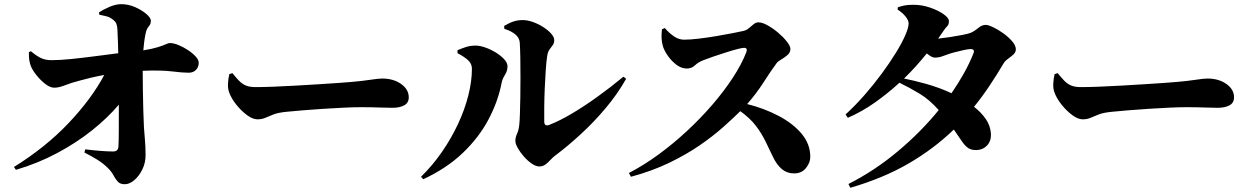

<svg xmlns="http://www.w3.org/2000/svg" viewBox="-20 -830 5990 919"><path d="M455.1 -759.8 454.1 -771Q472.2 -783.2 502.9 -796.6Q533.7 -810.1 560.1 -810.1Q594.7 -810.1 627.2 -795.7Q659.7 -781.2 680.9 -762.7Q702.1 -744.1 702.1 -731Q702.1 -714.4 691.9 -703.4Q681.6 -692.4 676.8 -668.9Q672.4 -647.5 669.9 -627.2Q667.5 -606.9 666 -588.9Q711.9 -596.7 737.1 -604.7Q762.2 -612.8 774.2 -618.4Q786.1 -624 793 -624Q810.5 -624 834 -614.5Q857.4 -605 879.6 -590.3Q901.9 -575.7 916.5 -559.6Q931.2 -543.5 931.2 -529.8Q931.2 -508.8 918 -495.4Q904.8 -481.9 882.8 -481.9Q854.5 -481.9 802.7 -488.3Q751 -494.6 663.1 -491.2Q663.1 -452.1 663.8 -403.3Q664.6 -354.5 665.8 -306.4Q667 -258.3 668.9 -222.2Q670.4 -197.3 673.6 -161.9Q676.8 -126.5 676.8 -87.9Q676.8 -50.3 661.1 -18.6Q645.5 13.2 622.6 32.5Q599.6 51.8 577.1 51.8Q554.7 51.8 543.5 39.1Q532.2 26.4 522.2 7.6Q512.2 -11.2 493.2 -28.8Q472.2 -49.3 446.5 -65.2Q420.9 -81.1 383.8 -100.1L388.2 -115.2Q426.8 -110.4 461.2 -107.7Q495.6 -105 522 -105Q545.4 -105 546.9 -128.9Q548.3 -149.9 548.6 -203.4Q548.8 -256.8 548.8 -329.1Q496.1 -266.6 421.4 -206.8Q346.7 -147 254.4 -97.7Q162.1 -48.3 56.2 -17.1L46.9 -30.8Q199.2 -125.5 309.1 -241.7Q418.9 -357.9 479 -471.2Q443.8 -464.8 414.3 -457.8Q384.8 -450.7 359.9 -443.8Q322.3 -434.1 291.7 -422.1Q261.2 -410.2 240.2 -410.2Q219.7 -410.2 196 -428.7Q172.4 -447.3 153.3 -471.7Q134.3 -496.1 127.9 -513.2Q122.1 -528.8 120.1 -542.7Q118.2 -556.6 118.2 -580.1L127.9 -585Q150.4 -565.4 172.9 -553.7Q195.3 -542 226.1 -542Q267.6 -542 321.8 -547.6Q376 -553.2 434.3 -560.8Q492.7 -568.4 545.9 -575.2Q545.4 -601.1 544.4 -633.3Q543.5 -665.5 542 -689Q541 -705.6 537.1 -715.8Q533.2 -726.1 522 -734.9Q506.8 -747.6 488.8 -752.2Q470.7 -756.8 455.1 -759.8Z M1077.6 -475.1 1092.3 -480Q1109.4 -459 1123.5 -444.1Q1137.7 -429.2 1155.8 -421.1Q1173.8 -413.1 1203.6 -413.1Q1238.3 -413.1 1288.8 -415Q1339.4 -417 1396 -420.2Q1452.6 -423.3 1506.3 -426.8Q1560.1 -430.2 1602.1 -433.1Q1644 -436 1664.6 -438Q1714.8 -442.4 1753.2 -448.2Q1791.5 -454.1 1809.6 -454.1Q1862.8 -454.1 1899.7 -428.2Q1936.5 -402.3 1936.5 -363.8Q1936.5 -337.9 1914.8 -325.9Q1893.1 -314 1858.4 -314Q1827.1 -314 1794.9 -315.4Q1762.7 -316.9 1705.6 -316.9Q1674.8 -316.9 1627.2 -314.7Q1579.6 -312.5 1527.1 -309.1Q1474.6 -305.7 1427.7 -301.8Q1380.9 -297.9 1351.6 -294.9Q1311.5 -291 1288.8 -282.2Q1266.1 -273.4 1249.8 -266.1Q1233.4 -258.8 1212.4 -258.8Q1189.5 -258.8 1161.9 -279.3Q1134.3 -299.8 1110.6 -329.6Q1086.9 -359.4 1076.7 -388.2Q1069.8 -406.7 1071.3 -430.7Q1072.8 -454.6 1077.6 -475.1Z M2394 -691.9 2393.1 -706.1Q2419.9 -721.7 2439.7 -727.8Q2459.5 -733.9 2481.9 -733.9Q2504.9 -733.9 2531 -724.6Q2557.1 -715.3 2580.3 -700.4Q2603.5 -685.5 2618.2 -668.9Q2632.8 -652.3 2632.8 -638.2Q2632.8 -623.5 2625.7 -614Q2618.7 -604.5 2610.4 -593.3Q2602.1 -582 2599.1 -562Q2595.2 -537.6 2592.3 -495.8Q2589.4 -454.1 2587.4 -407Q2585.4 -359.9 2585 -317.4Q2584.5 -274.9 2585 -249Q2585 -222.2 2610.8 -232.9Q2658.2 -251.5 2716.6 -285.9Q2774.9 -320.3 2838.4 -366Q2901.9 -411.6 2963.9 -462.9L2977.1 -453.1Q2935.5 -379.4 2878.9 -312.3Q2822.3 -245.1 2759.5 -187.5Q2696.8 -129.9 2638.2 -85.9Q2627 -78.1 2615.5 -65.4Q2604 -52.7 2591.1 -43Q2578.1 -33.2 2562 -33.2Q2544.9 -33.2 2525.1 -46.9Q2505.4 -60.5 2487.5 -80.8Q2469.7 -101.1 2458.3 -121.6Q2446.8 -142.1 2446.8 -154.8Q2446.8 -172.9 2454.8 -189.7Q2462.9 -206.5 2465.8 -235.8Q2467.3 -249.5 2468.5 -283.9Q2469.7 -318.4 2470.5 -364.5Q2471.2 -410.6 2471.2 -460Q2471.2 -509.3 2470.5 -553Q2469.7 -596.7 2467.8 -626Q2466.3 -648.4 2447 -665Q2427.7 -681.6 2394 -691.9ZM2238.8 -501Q2238.8 -525.9 2219 -543.2Q2199.2 -560.5 2169.9 -575.2V-589.8Q2189.5 -598.1 2210.4 -605Q2231.4 -611.8 2256.8 -611.8Q2275.9 -611.8 2301.8 -603Q2327.6 -594.2 2352.1 -579.3Q2376.5 -564.5 2392.8 -546.9Q2409.2 -529.3 2409.2 -512.2Q2409.2 -491.2 2397 -471.9Q2384.8 -452.6 2380.9 -433.1Q2363.8 -344.2 2318.1 -258.1Q2272.5 -171.9 2195.1 -97.9Q2117.7 -23.9 2005.9 27.8L1995.1 16.1Q2050.8 -38.1 2095.7 -103.3Q2140.6 -168.5 2172.9 -237.8Q2205.1 -307.1 2221.9 -374.5Q2238.8 -441.9 2238.8 -501Z M3148.4 -689.9 3162.1 -695.8Q3181.6 -672.9 3205.1 -656.5Q3228.5 -640.1 3254.4 -640.1Q3283.2 -640.1 3324.5 -645Q3365.7 -649.9 3408.9 -657.2Q3452.1 -664.6 3487.3 -671.4Q3522.5 -678.2 3539.1 -682.1Q3552.7 -685.1 3564.5 -695.1Q3576.2 -705.1 3587.2 -714.1Q3598.1 -723.1 3610.4 -723.1Q3628.4 -723.1 3654.3 -708.7Q3680.2 -694.3 3705.1 -673.1Q3730 -651.9 3746.6 -630.6Q3763.2 -609.4 3763.2 -595.2Q3763.2 -578.6 3749 -566.4Q3734.9 -554.2 3718.8 -544.9Q3702.6 -535.6 3697.3 -527.8Q3670.9 -492.2 3635.7 -437.3Q3600.6 -382.3 3556.2 -332Q3637.7 -311.5 3706.3 -275.6Q3774.9 -239.7 3816.7 -190.2Q3858.4 -140.6 3858.4 -79.1Q3858.4 -51.8 3837.9 -25.9Q3817.4 0 3781.2 0Q3746.6 0 3722.4 -20.5Q3698.2 -41 3680.2 -78.1Q3662.1 -116.2 3643.6 -154.3Q3625 -192.4 3597.2 -228.8Q3569.3 -265.1 3523.4 -297.9Q3488.8 -263.7 3440.4 -220.7Q3392.1 -177.7 3328.1 -133.8Q3264.2 -89.8 3182.6 -50.5Q3101.1 -11.2 3000 16.1L2990.2 -2Q3061 -38.6 3131.8 -90.3Q3202.6 -142.1 3268.3 -203.1Q3334 -264.2 3390.1 -329.3Q3446.3 -394.5 3488 -458.5Q3529.8 -522.5 3552.2 -580.1Q3560.1 -601.1 3541 -601.1Q3532.2 -601.1 3508.1 -594.7Q3483.9 -588.4 3453.4 -578.6Q3422.9 -568.8 3394 -559.1Q3365.2 -549.3 3347.2 -542Q3321.8 -532.2 3306.2 -517.1Q3290.5 -502 3267.1 -502Q3241.2 -502 3217 -520.5Q3192.9 -539.1 3175.5 -564.5Q3158.2 -589.8 3152.3 -610.8Q3147 -629.9 3146.5 -649.9Q3146 -669.9 3148.4 -689.9Z M4307.1 -454.1Q4350.1 -445.8 4412.8 -428.5Q4475.6 -411.1 4534.2 -383.8Q4567.9 -432.6 4594.5 -480.5Q4621.1 -528.3 4639.2 -574.2Q4647.5 -595.2 4626 -595.2Q4615.7 -595.2 4593 -590.3Q4570.3 -585.4 4547.1 -579.3Q4523.9 -573.2 4511.2 -567.9Q4495.6 -562 4483.2 -558.1Q4470.7 -554.2 4454.1 -554.2Q4446.8 -554.2 4437 -559.6Q4427.2 -564.9 4416 -574.2Q4391.6 -543.9 4364.5 -513.7Q4337.4 -483.4 4307.1 -454.1ZM4276.4 -784.2 4277.3 -794.9Q4292 -800.3 4308.1 -803.7Q4324.2 -807.1 4352.1 -807.1Q4392.6 -807.1 4431.6 -793.7Q4470.7 -780.3 4496.3 -762.2Q4522 -744.1 4522 -729Q4522 -711.9 4513.9 -704.6Q4505.9 -697.3 4492.2 -676.8Q4486.8 -668.9 4481.4 -661.1Q4476.1 -653.3 4470.2 -645Q4493.2 -647.5 4525.6 -652.3Q4558.1 -657.2 4586.7 -662.8Q4615.2 -668.5 4626 -672.9Q4644 -680.7 4661.9 -695.8Q4679.7 -710.9 4698.2 -710.9Q4710 -710.9 4733.6 -699.7Q4757.3 -688.5 4782.2 -670.7Q4807.1 -652.8 4824.7 -632.3Q4842.3 -611.8 4842.3 -594.2Q4842.3 -579.6 4830.3 -568.8Q4818.4 -558.1 4804.2 -548.1Q4790 -538.1 4783.2 -525.9Q4750 -469.7 4715.3 -418Q4680.7 -366.2 4642.1 -318.8Q4676.8 -292 4698.7 -260Q4720.7 -228 4723.1 -189Q4724.6 -155.3 4704.8 -134Q4685.1 -112.8 4655.3 -111.8Q4630.9 -110.8 4615.5 -120.6Q4600.1 -130.4 4585 -152.3Q4569.8 -174.3 4545.4 -210Q4449.7 -117.7 4329.8 -47.9Q4210 22 4050.3 68.8L4041 50.8Q4168 -13.7 4278.6 -106.7Q4389.2 -199.7 4473.1 -303.2Q4428.7 -353 4382.8 -380.9Q4336.9 -408.7 4285.2 -434.1Q4230.5 -383.8 4168.5 -339.8Q4106.4 -295.9 4038.1 -266.1L4027.3 -282.2Q4073.2 -324.2 4117.2 -374.3Q4161.1 -424.3 4199.5 -476.3Q4237.8 -528.3 4267.1 -575.7Q4296.4 -623 4312.7 -660.4Q4329.1 -697.8 4329.1 -717.8Q4329.1 -732.9 4314.2 -751.2Q4299.3 -769.5 4276.4 -784.2Z M5027.8 -475.1 5042.5 -480Q5059.6 -459 5073.7 -444.1Q5087.9 -429.2 5106 -421.1Q5124 -413.1 5153.8 -413.1Q5188.5 -413.1 5239 -415Q5289.6 -417 5346.2 -420.2Q5402.8 -423.3 5456.5 -426.8Q5510.3 -430.2 5552.2 -433.1Q5594.2 -436 5614.7 -438Q5665 -442.4 5703.4 -448.2Q5741.7 -454.1 5759.8 -454.1Q5813 -454.1 5849.9 -428.2Q5886.7 -402.3 5886.7 -363.8Q5886.7 -337.9 5865 -325.9Q5843.3 -314 5808.6 -314Q5777.3 -314 5745.1 -315.4Q5712.9 -316.9 5655.8 -316.9Q5625 -316.9 5577.4 -314.7Q5529.8 -312.5 5477.3 -309.1Q5424.8 -305.7 5377.9 -301.8Q5331.1 -297.9 5301.8 -294.9Q5261.7 -291 5239 -282.2Q5216.3 -273.4 5200 -266.1Q5183.6 -258.8 5162.6 -258.8Q5139.6 -258.8 5112.1 -279.3Q5084.5 -299.8 5060.8 -329.6Q5037.1 -359.4 5026.9 -388.2Q5020 -406.7 5021.5 -430.7Q5022.9 -454.6 5027.8 -475.1Z"/></svg>

Font: Source Han Serif JP Heavy
Style: Regular
Weight: 900
Designer: Ryoko NISHIZUKA  (kana & ideographs); Frank Grießhammer (Latin, Greek & Cyrillic); Wenlong ZHANG  (bopomofo); Sandoll Co
Foundry: Adobe Systems Incorporated
Version: Version 1.001;PS 1.001;hotconv 16.6.54;makeotf.lib2.5.65590